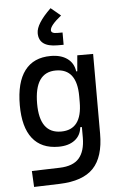

<svg xmlns="http://www.w3.org/2000/svg" viewBox="-66 -853 718 1132"><g transform="rotate(-5 293.0 -287.0)"><path d="M88.9 233.4 84 138.7 250 133.8Q328.6 131.3 364.3 90.3Q399.9 49.3 400.4 -30.3V-93.8H390.6Q385.7 -44.9 349.4 -17.6Q313 9.8 253.4 9.8Q151.9 9.8 99.4 -57.1Q46.9 -124 46.9 -253.9Q46.9 -388.7 99.4 -458Q151.9 -527.3 253.4 -527.3Q314 -527.3 351.6 -500Q389.2 -472.7 395.5 -423.8H401.9L410.2 -517.6H503.9V-45.9Q503.9 92.3 440.9 158.2Q377.9 224.1 240.2 228.5ZM400.4 -276.4Q400.4 -439.5 276.4 -439.5Q149.4 -439.5 149.4 -253.9Q149.4 -78.1 276.4 -78.1Q400.4 -78.1 400.4 -241.2ZM277.3 -808.1 335.4 -759.8Q268.1 -706.1 268.1 -678.2Q268.1 -659.2 303.7 -659.2H335.4V-586.4H298.8Q189 -586.4 189 -668Q189 -723.1 277.3 -808.1Z"/></g></svg>

Font: Cascadia Code NF
Style: Regular
Weight: 400
Monospace: yes
Designer: Aaron Bell
Foundry: Saja Typeworks
Version: Version 2404.023; ttfautohint (v1.8.4)